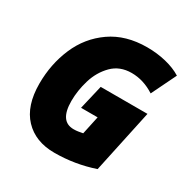

<svg xmlns="http://www.w3.org/2000/svg" viewBox="-167 -869 998 1024"><g transform="rotate(30 332.5 -357.5)"><path d="M49 -270Q49 -390 93.5 -494Q138 -598 229 -661.5Q320 -725 451 -725Q512 -725 567.5 -711.5Q623 -698 663 -673L589 -521Q521 -565 448 -565Q375 -565 329 -518.5Q283 -472 263 -405.5Q243 -339 243 -275Q243 -150 328 -150Q344 -150 356 -152Q368 -154 384 -157L408 -269H306L341 -418H629L546 -30Q428 10 302 10Q185 10 117 -62Q49 -134 49 -270Z"/></g></svg>

Font: Noto Sans Display Black
Style: Italic
Weight: 900
Italic angle: -12°
Designer: Monotype Design team
Foundry: Monotype Imaging Inc.
Version: Version 1.000